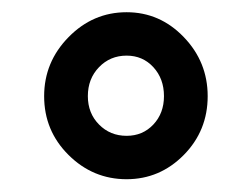

<svg xmlns="http://www.w3.org/2000/svg" viewBox="-20 -741 407 311"><path d="M51.5 -585.2Q51.5 -640.6 91.1 -680.9Q130.6 -721.2 185.1 -721.2Q239 -721.2 277.7 -680.9Q316.4 -640.7 316.4 -585.2Q316.4 -529.3 277.7 -490Q238.9 -450.7 185 -450.7Q130.6 -450.7 91.1 -489.9Q51.5 -529.2 51.5 -585.2ZM122.3 -585.3Q122.3 -557.6 140.4 -539.3Q158.4 -521 185.1 -521Q211.2 -521 228.4 -539.3Q245.6 -557.6 245.6 -585.3Q245.6 -613.5 228.4 -632.2Q211.2 -650.9 185.1 -650.9Q158.4 -650.9 140.4 -632.2Q122.3 -613.5 122.3 -585.3Z"/></svg>

Font: RobotoFlex
Style: Regular
Weight: 400
Designer: Berlow after Robertson
Foundry: Google
Version: Version 2.136